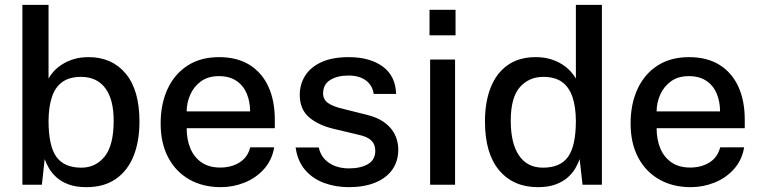

<svg xmlns="http://www.w3.org/2000/svg" viewBox="-20 -763 3143 793"><path d="M337 10Q293.5 10 263 -1.5Q232.5 -13 212.8 -31Q193 -49 181.8 -69Q170.5 -89 164.5 -106L153 0H72.5V-743H180.5V-438.5Q187.5 -452 201.2 -467.5Q215 -483 235.8 -496.5Q256.5 -510 284 -518.5Q311.5 -527 346 -527Q442.5 -527 499.2 -459Q556 -391 556 -261Q556 -179 531.5 -118.2Q507 -57.5 458.2 -23.8Q409.5 10 337 10ZM316 -70.5Q375 -70.5 412.2 -116.5Q449.5 -162.5 449.5 -264.5Q449.5 -352.5 414.8 -399Q380 -445.5 314.5 -445.5Q267.5 -445.5 238 -424.8Q208.5 -404 194.8 -363.5Q181 -323 180.5 -264.5Q180.5 -161 212.5 -115.8Q244.5 -70.5 316 -70.5Z M751 -233.5Q751 -187 766.2 -150.2Q781.5 -113.5 812.5 -92.2Q843.5 -71 889.5 -71Q935.5 -71 969.2 -92Q1003 -113 1013.5 -154.5H1112.5Q1103.5 -101.5 1070.2 -64.5Q1037 -27.5 990 -8.8Q943 10 891.5 10Q818 10 762 -21.8Q706 -53.5 674.8 -112.5Q643.5 -171.5 643.5 -253Q643.5 -333.5 672 -395.2Q700.5 -457 754.5 -492Q808.5 -527 884.5 -527Q959.5 -527 1010.8 -495Q1062 -463 1088.5 -405.2Q1115 -347.5 1115 -269V-233.5ZM751 -303H1013Q1013 -343.5 999 -376.8Q985 -410 956.2 -429.2Q927.5 -448.5 884 -448.5Q839.5 -448.5 810 -427Q780.5 -405.5 765.8 -372Q751 -338.5 751 -303Z M1421 10Q1367 10 1319.8 -7Q1272.5 -24 1240.8 -60.5Q1209 -97 1201 -154H1296.5Q1303 -124.5 1321.2 -105.2Q1339.5 -86 1365.2 -76.8Q1391 -67.5 1420.5 -67.5Q1469.5 -67.5 1499.8 -85.2Q1530 -103 1530 -140Q1530 -166.5 1513.8 -182.5Q1497.5 -198.5 1462.5 -206L1359.5 -230.5Q1295.5 -245.5 1257 -278.2Q1218.5 -311 1218 -370Q1218 -415.5 1240.8 -451Q1263.5 -486.5 1308.5 -506.8Q1353.5 -527 1420.5 -527Q1508 -527 1561 -488Q1614 -449 1616 -375H1523.5Q1518.5 -410.5 1491.2 -430.8Q1464 -451 1419.5 -451Q1373.5 -451 1344 -432.8Q1314.5 -414.5 1314.5 -377Q1314.5 -351.5 1336 -336.8Q1357.5 -322 1400.5 -312.5L1498.5 -288Q1536.5 -278 1561 -261.8Q1585.5 -245.5 1599.5 -226Q1613.5 -206.5 1619.2 -185.5Q1625 -164.5 1625 -146Q1625 -97 1600.2 -62.2Q1575.5 -27.5 1529.8 -8.8Q1484 10 1421 10Z M1859.5 -517V0H1756.5V-517ZM1861.5 -722.5V-617H1754V-722.5Z M2202 10Q2100 10 2041.5 -59.8Q1983 -129.5 1983 -261Q1983 -341.5 2006.5 -401.2Q2030 -461 2076.8 -494Q2123.5 -527 2192.5 -527Q2227.5 -527 2254.8 -518.5Q2282 -510 2302.8 -496.5Q2323.5 -483 2337.2 -467.5Q2351 -452 2358.5 -438.5V-743H2466V0H2386L2374 -106Q2368.5 -89 2357 -69Q2345.5 -49 2325.8 -31Q2306 -13 2275.5 -1.5Q2245 10 2202 10ZM2222.5 -70.5Q2294.5 -70.5 2326.5 -115.8Q2358.5 -161 2358.5 -264.5Q2358 -323 2344 -363.5Q2330 -404 2300.8 -424.8Q2271.5 -445.5 2224 -445.5Q2164.5 -445.5 2127 -402.8Q2089.5 -360 2089.5 -264.5Q2089.5 -170.5 2123.8 -120.5Q2158 -70.5 2222.5 -70.5Z M2692 -233.5Q2692 -187 2707.2 -150.2Q2722.5 -113.5 2753.5 -92.2Q2784.5 -71 2830.5 -71Q2876.5 -71 2910.2 -92Q2944 -113 2954.5 -154.5H3053.5Q3044.5 -101.5 3011.2 -64.5Q2978 -27.5 2931 -8.8Q2884 10 2832.5 10Q2759 10 2703 -21.8Q2647 -53.5 2615.8 -112.5Q2584.5 -171.5 2584.5 -253Q2584.5 -333.5 2613 -395.2Q2641.5 -457 2695.5 -492Q2749.5 -527 2825.5 -527Q2900.5 -527 2951.8 -495Q3003 -463 3029.5 -405.2Q3056 -347.5 3056 -269V-233.5ZM2692 -303H2954Q2954 -343.5 2940 -376.8Q2926 -410 2897.2 -429.2Q2868.5 -448.5 2825 -448.5Q2780.5 -448.5 2751 -427Q2721.5 -405.5 2706.8 -372Q2692 -338.5 2692 -303Z"/></svg>

Font: Public Sans Medium
Style: Regular
Weight: 500
Designer: The Public Sans Project Authors: Dan O. Williams and USWDS (Libre Franklin designed by Pablo Impallari and Rodrigo Fuenz
Version: Version 1.007